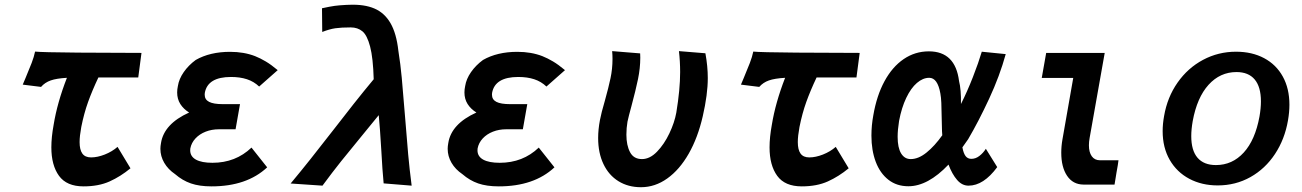

<svg xmlns="http://www.w3.org/2000/svg" viewBox="-20 -771 5440 802"><path d="M87 -446Q102.5 -482.5 112.2 -508Q122 -533.5 126.5 -555.5Q153.5 -552.5 307.5 -551.2Q461.5 -550 571 -550L557.5 -447.5H391Q365 -392.5 348 -345.2Q331 -298 319.5 -240.5Q312.5 -202.5 312.5 -177.5Q312.5 -145.5 324 -129.5Q335.5 -113.5 360.5 -113.5Q387 -113.5 417.5 -125.5Q448 -137.5 471 -157.5L525 -68Q484 -34 438 -13.2Q392 7.5 329 7.5Q258.5 7.5 226.5 -36.5Q194.5 -80.5 194.5 -155.5Q194.5 -198 204 -249.5Q219 -342 259.5 -446Q216 -443.5 191.8 -435Q167.5 -426.5 151.5 -408L75 -417.5Z M711.5 -43.5Q682 -63.5 666 -91Q650 -118.5 650 -149.5Q650 -160 652.5 -173.5Q665 -253.5 770 -301Q746.5 -315.5 733.2 -336.5Q720 -357.5 720 -385Q720 -397.5 723 -411.5Q727.5 -441 747.5 -469.8Q767.5 -498.5 797.5 -520.5Q857 -554.5 941 -554.5Q999 -554.5 1045.5 -536.5Q1068 -527.5 1090.2 -514.2Q1112.5 -501 1140 -478L1062.5 -409.5Q1040.5 -430.5 1011.5 -440Q982.5 -449.5 945 -449.5Q847.5 -449.5 835.5 -383Q835 -380.5 835 -375.5Q835 -355 853.5 -345.5Q872 -336 910.5 -336H982.5L964 -231H894.5Q864.5 -231 839 -221Q813.5 -211 796.5 -192.8Q779.5 -174.5 775 -151Q774.5 -148 774.5 -143Q774.5 -117.5 798.5 -104.2Q822.5 -91 867.5 -91Q964 -91 1030.5 -154.5L1096 -72Q1011 7.5 863.5 7.5Q813 7.5 777.5 -4.8Q742 -17 711.5 -43.5Z M1373.5 -229.5Q1413.5 -281.5 1457 -336.5Q1500.5 -391.5 1541 -440Q1538.5 -529 1526 -576.5Q1513.5 -624 1493.8 -640.2Q1474 -656.5 1445 -656.5Q1405.5 -656.5 1381 -653Q1356.5 -649.5 1326 -637.5L1325 -736.5Q1359.5 -744 1377.8 -746.5Q1396 -749 1425.5 -750.5Q1434.5 -750.5 1439.5 -751Q1501.5 -753.5 1543.8 -735.5Q1586 -717.5 1611 -674.5Q1636 -631.5 1644 -559Q1653 -502.5 1658.2 -446Q1663.5 -389.5 1671.5 -288.5Q1679.5 -187 1685 -126Q1690.5 -65 1699.5 4.5L1582.5 -5Q1577 -62.5 1573 -139Q1567 -240.5 1562 -290Q1542 -265 1490.5 -202.5Q1441 -142.5 1405 -97.5Q1369 -52.5 1327 4.5L1194 -4.5Q1238.5 -58 1277 -106.5Q1315.5 -155 1373.5 -229.5Z M1911.5 -43.5Q1882 -63.5 1866 -91Q1850 -118.5 1850 -149.5Q1850 -160 1852.5 -173.5Q1865 -253.5 1970 -301Q1946.5 -315.5 1933.2 -336.5Q1920 -357.5 1920 -385Q1920 -397.5 1923 -411.5Q1927.5 -441 1947.5 -469.8Q1967.5 -498.5 1997.5 -520.5Q2057 -554.5 2141 -554.5Q2199 -554.5 2245.5 -536.5Q2268 -527.5 2290.2 -514.2Q2312.5 -501 2340 -478L2262.5 -409.5Q2240.5 -430.5 2211.5 -440Q2182.5 -449.5 2145 -449.5Q2047.5 -449.5 2035.5 -383Q2035 -380.5 2035 -375.5Q2035 -355 2053.5 -345.5Q2072 -336 2110.5 -336H2182.5L2164 -231H2094.5Q2064.5 -231 2039 -221Q2013.5 -211 1996.5 -192.8Q1979.5 -174.5 1975 -151Q1974.5 -148 1974.5 -143Q1974.5 -117.5 1998.5 -104.2Q2022.5 -91 2067.5 -91Q2164 -91 2230.5 -154.5L2296 -72Q2211 7.5 2063.5 7.5Q2013 7.5 1977.5 -4.8Q1942 -17 1911.5 -43.5Z M2478.5 -194.5Q2478.5 -230 2486 -269.5Q2491.5 -299 2506.5 -350Q2522 -405.5 2530.2 -444.5Q2538.5 -483.5 2538.5 -525Q2538.5 -541 2537 -557.5L2654 -548Q2654.5 -542 2654.5 -530Q2654.5 -486.5 2645 -440.5Q2635.5 -394.5 2617.5 -327.5Q2605.5 -284 2601 -262.5Q2596.5 -236.5 2596.5 -208.5Q2596.5 -164 2611.8 -135.2Q2627 -106.5 2661.5 -106.5Q2694.5 -106.5 2724.5 -137.5Q2754.5 -168.5 2776 -213.8Q2797.5 -259 2805 -300.5Q2821 -397.5 2821 -470Q2821 -514 2816 -557.5L2926.5 -548.5Q2936.5 -494 2936.5 -445Q2936.5 -376.5 2915.5 -285.5Q2895 -196 2856.8 -129Q2818.5 -62 2767.2 -25.5Q2716 11 2657.5 11Q2604 11 2563.5 -14Q2523 -39 2500.8 -85.5Q2478.5 -132 2478.5 -194.5Z M3087 -446Q3102.5 -482.5 3112.2 -508Q3122 -533.5 3126.5 -555.5Q3153.5 -552.5 3307.5 -551.2Q3461.5 -550 3571 -550L3557.5 -447.5H3391Q3365 -392.5 3348 -345.2Q3331 -298 3319.5 -240.5Q3312.5 -202.5 3312.5 -177.5Q3312.5 -145.5 3324 -129.5Q3335.5 -113.5 3360.5 -113.5Q3387 -113.5 3417.5 -125.5Q3448 -137.5 3471 -157.5L3525 -68Q3484 -34 3438 -13.2Q3392 7.5 3329 7.5Q3258.5 7.5 3226.5 -36.5Q3194.5 -80.5 3194.5 -155.5Q3194.5 -198 3204 -249.5Q3219 -342 3259.5 -446Q3216 -443.5 3191.8 -435Q3167.5 -426.5 3151.5 -408L3075 -417.5Z M3620 -204.5Q3620 -247 3628 -290Q3642 -371.5 3674.5 -431.5Q3707 -491.5 3754.5 -524Q3802 -556.5 3860 -556.5Q3970.5 -556.5 3986 -432.5Q3995 -397.5 3994 -336.5Q4020 -388 4043.8 -448.8Q4067.5 -509.5 4081 -555L4181 -545Q4156 -454 4111.8 -358.8Q4067.5 -263.5 4024 -189.5L4000 -155.5Q4004.5 -131 4013.2 -119.2Q4022 -107.5 4037.5 -107.5Q4055.5 -107.5 4071.2 -119.8Q4087 -132 4098 -149.5L4145.5 -73Q4088.5 4.5 4025.5 4.5Q3998.5 4.5 3977.8 -19.5Q3957 -43.5 3942 -83.5Q3856 7 3774.5 7Q3725.5 7 3690.8 -20.2Q3656 -47.5 3638 -95.2Q3620 -143 3620 -204.5ZM3729.5 -199.5Q3729.5 -154 3744 -130.2Q3758.5 -106.5 3784 -106.5Q3816.5 -106.5 3850.2 -133.8Q3884 -161 3916 -206Q3914.5 -223.5 3914.5 -238.5L3913.5 -279Q3913 -317.5 3912 -341Q3911 -364.5 3908 -380.5Q3896.5 -446 3861.5 -446Q3835 -446 3810 -424.5Q3785 -403 3765.5 -362.2Q3746 -321.5 3735.5 -266Q3729.5 -228.5 3729.5 -199.5Z M4413 -133Q4413 -161 4418 -189L4463 -445.5H4331.5L4350 -550H4594.5L4531.5 -195Q4528.5 -178.5 4528.5 -164Q4528.5 -135 4540.5 -118.2Q4552.5 -101.5 4575 -101.5H4652Q4650.5 -86.5 4643.5 -49Q4642 -39 4639.8 -26Q4637.5 -13 4635.5 0H4505.5Q4461.5 -0.5 4437.2 -36.8Q4413 -73 4413 -133Z M4836.5 -223.5Q4836.5 -253.5 4842.5 -286.5Q4856 -365 4898.8 -426Q4941.5 -487 5005.2 -521Q5069 -555 5143 -555Q5210 -555 5260.5 -528Q5311 -501 5338.5 -451Q5366 -401 5366 -333.5Q5366 -302.5 5360 -268Q5346.5 -189.5 5305.8 -127.8Q5265 -66 5203 -31.2Q5141 3.5 5066.5 3.5Q5000 3.5 4947.8 -24.2Q4895.5 -52 4866 -103.2Q4836.5 -154.5 4836.5 -223.5ZM5241 -284.5Q5247 -319 5247 -347.5Q5247 -408 5221 -439Q5195 -470 5145 -470Q5076.5 -470 5028.2 -416.8Q4980 -363.5 4962 -265Q4956 -230.5 4956 -202.5Q4956 -142.5 4982.2 -112Q5008.5 -81.5 5059 -81.5Q5127.5 -81.5 5175.2 -133.8Q5223 -186 5241 -284.5Z"/></svg>

Font: JuliaMono ExtraBoldItalic
Style: Regular
Weight: 800
Italic angle: -9°
Monospace: yes
Designer: cormullion
Foundry: corm
Version: Version 0.049; ttfautohint (v1.8.4)